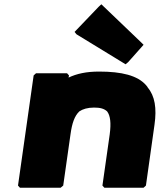

<svg xmlns="http://www.w3.org/2000/svg" viewBox="-20 -869 753 896"><path d="M275 -3 309 -242C316 -294 328 -328 350 -349C366 -360 389 -367 419 -367C448 -367 466 -362 480 -349C495 -329 499 -295 492 -242L458 -3L467 7H650L661 -3L701 -287C712 -364 703 -421 669 -461V-462L662 -471C622 -517 548 -535 442 -535C383 -535 338 -525 300 -507L302 -517L293 -527H148L137 -517L64 -3L73 7H263ZM640 -670 453 -849 441 -838 328 -720 337 -709 566 -569 578 -579 650 -660Z"/></svg>

Font: Hussar Woodtype
Style: UltraObl
Weight: 900
Foundry: Cannot Into Space Fonts
Version: Version 1.07